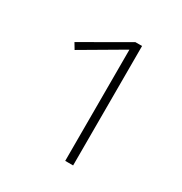

<svg xmlns="http://www.w3.org/2000/svg" viewBox="-108 -488 537 568"><g transform="rotate(30 160.5 -204.0)"><path d="M218 -408V0H191V-380L51 -298L39 -318L195 -408Z"/></g></svg>

Font: Ysabeau Extralight
Style: Regular
Weight: 200
Designer: Christian Thalmann (Catharsis Fonts)
Version: Version 0.003